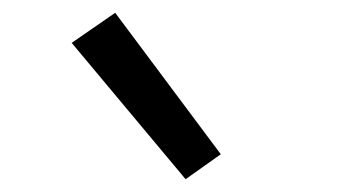

<svg xmlns="http://www.w3.org/2000/svg" viewBox="-20 -822 540 300"><path d="M270 -542 92 -755 160 -802 325 -581Z"/></svg>

Font: Iosevka Algr
Style: Regular
Weight: 400
Monospace: yes
Designer: Belleve Invis
Foundry: Belleve Invis
Version: Version 26.0.2; ttfautohint (v1.8.3)